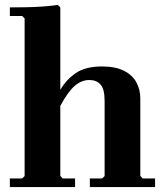

<svg xmlns="http://www.w3.org/2000/svg" viewBox="-20 -760 680 780"><path d="M550 -45 560 -35H610V0H345V-35H395L405 -45V-350Q405 -398 388.5 -416.5Q372 -435 343 -435Q312 -435 284.5 -412Q257 -389 225 -330V-45L235 -35H285V0H20V-35H70L80 -45V-685L70 -695H20V-730Q46 -730 82 -730.5Q118 -731 153.5 -733.5Q189 -736 215 -740L225 -730V-395Q248 -435 287 -462.5Q326 -490 395 -490Q449 -490 483.5 -472.5Q518 -455 534 -425.5Q550 -396 550 -360Z"/></svg>

Font: Brygada 1918
Style: Bold
Weight: 700
Designer: Mateusz Machalski | Borys Kosmynka | Przemek Hoffer
Foundry: NIEPODLEGLA 2018
Version: Version 3.006